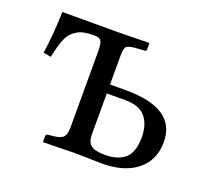

<svg xmlns="http://www.w3.org/2000/svg" viewBox="-83 -535 704 642"><g transform="rotate(20 268.5 -214.5)"><path d="M195.8 -74.2V-347.2Q195.8 -374.5 189.9 -383.3Q184.1 -392.1 167 -392.1Q146.5 -392.1 131.3 -389.4Q116.2 -386.7 104.7 -379.6Q93.3 -372.6 85.7 -364.3Q78.1 -356 72 -341.3Q65.9 -326.7 62 -312.3Q58.1 -297.9 53.2 -274.9L25.9 -279.8Q36.6 -353 38.1 -429.2H233.9L345.2 -431.2L347.2 -429.2V-407.2Q347.2 -401.9 341.8 -401.9L311 -399.9Q284.2 -397.9 277.6 -390.9Q271 -383.8 271 -356.9V-255.9H328.1Q505.9 -255.9 505.9 -136.2Q505.9 -72.3 460.7 -35.2Q415.5 2 333 2Q271 0 231 0L127.9 2L126 0V-19Q126 -25.9 133.8 -26.9L152.8 -28.8Q178.7 -31.7 187.3 -41.7Q195.8 -51.8 195.8 -74.2ZM431.2 -126Q431.2 -170.4 409.4 -197.3Q387.7 -224.1 337.9 -224.1H271V-78.1Q271 -51.3 285.2 -40Q299.3 -28.8 334 -28.8Q354.5 -28.8 370.4 -32.7Q386.2 -36.6 400.9 -46.4Q415.5 -56.2 423.3 -76.4Q431.2 -96.7 431.2 -126Z"/></g></svg>

Font: Linux Libertine Display G
Style: Regular
Weight: 400
Designer: Philipp H. Poll
Foundry: Philipp H. Poll
Version: Version 5.0.9